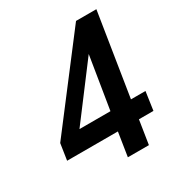

<svg xmlns="http://www.w3.org/2000/svg" viewBox="-167 -822 883 940"><g transform="rotate(-30 274.5 -352.5)"><path d="M284 0 305 -134H18L32 -226L398 -705H513L439 -238H521L506 -134H424L403 0ZM323 -238 375 -559H390L129 -213L128 -238Z"/></g></svg>

Font: Nunito Sans 10pt SemiCondensed
Style: Bold Italic
Weight: 700
Width: 4
Italic angle: -9°
Designer: Vernon Adams
Foundry: Vernon Adams
Version: Version 3.101;gftools[0.9.27]